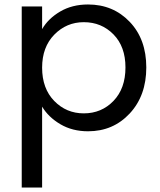

<svg xmlns="http://www.w3.org/2000/svg" viewBox="-20 -577 716 857"><path d="M168 -447Q195 -494 248.5 -525.5Q302 -557 373 -557Q485 -557 559 -479.5Q633 -402 633 -276Q633 -150 559 -70.5Q485 9 373 9Q303 9 249.5 -22.5Q196 -54 168 -101V260H77V-548H168ZM540 -276Q540 -369 486.5 -423.5Q433 -478 354 -478Q277 -478 222.5 -422.5Q168 -367 168 -275Q168 -182 222 -126.5Q276 -71 354 -71Q433 -71 486.5 -126.5Q540 -182 540 -276Z"/></svg>

Font: SVN-Poppins
Style: Regular
Weight: 400
Designer: Ninad Kale (Devanagari), Jonny Pinhorn (Latin)
Foundry: Indian Type Foundry
Version: Version 3.002 2017